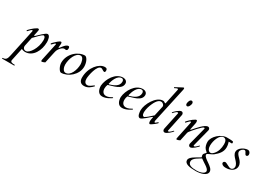

<svg xmlns="http://www.w3.org/2000/svg" viewBox="-77 -1859 4436 3229"><g transform="rotate(30 2141.5 -245.0)"><path d="M35.2 176.3C19 250.5 6.8 287.1 -62.5 287.1L-65.9 302.7H172.9L176.3 287.1C121.6 287.1 90.3 279.8 90.3 250C90.3 246.1 91.3 242.2 92.3 237.3L143.6 -4.9C169.4 8.8 197.8 13.2 211.4 13.2C366.7 13.2 452.6 -152.8 452.6 -314.5C452.6 -349.1 443.4 -439.5 394 -439.5C356.4 -439.5 252.9 -328.1 227.1 -305.7C223.1 -302.2 220.7 -300.3 212.9 -300.3C209.5 -300.3 208 -304.7 208 -308.6C208 -310.1 208 -311.5 208.5 -313L222.7 -376C226.6 -392.6 230.5 -413.6 230.5 -421.9C230.5 -434.1 218.8 -439.5 210.9 -439.5C203.6 -439.5 200.7 -438 190.4 -432.6C141.1 -407.2 63.5 -331.5 55.2 -315.9L66.9 -303.7C103.5 -341.3 126.5 -366.7 136.2 -366.7C144 -366.7 147.5 -360.8 147.5 -353V-351.1ZM384.8 -309.6C384.8 -159.7 286.1 -6.8 217.8 -6.8C170.4 -6.8 158.2 -41.5 158.2 -65.9C158.2 -72.3 159.2 -76.7 160.2 -82L195.3 -248C259.8 -310.1 300.3 -363.3 342.8 -385.3C382.8 -385.3 384.8 -337.4 384.8 -309.6Z M597.7 -5.4 639.6 -199.7C646 -228.5 651.4 -258.8 665 -283.7C679.2 -309.1 719.2 -364.7 764.6 -364.7C772.9 -364.7 779.8 -360.8 788.6 -360.8C809.1 -361.3 820.8 -372.6 820.8 -404.8C820.8 -420.9 814.9 -439.9 800.8 -439.9C763.7 -439.9 736.8 -407.2 713.9 -379.9C692.4 -354.5 677.2 -329.6 671.9 -329.6C668 -329.6 665 -335.9 665 -339.8L670.9 -405.8C670.9 -416.5 669.9 -437.5 654.8 -439.9C636.7 -439.9 614.3 -419.4 600.6 -409.7C576.2 -385.3 518.6 -339.8 518.6 -324.7C518.6 -318.4 522.9 -314.5 529.3 -314.5C531.2 -314.5 532.2 -315.4 533.7 -316.9L574.7 -356.9C579.6 -361.8 586.9 -366.7 592.8 -366.7C597.2 -366.7 600.1 -363.8 600.1 -358.4C600.1 -357.4 600.1 -356.4 528.3 -22.5C526.9 -15.1 525.9 -7.8 525.9 -2C525.9 6.8 528.8 14.2 538.6 14.2C555.7 14.2 581.5 1.5 597.7 -5.4Z M1118.2 -439.5C985.4 -439.5 832 -310.1 832 -136.7C832 -74.2 877.9 13.2 913.1 13.2C1045.9 13.2 1201.2 -111.8 1201.2 -269C1201.2 -361.8 1154.8 -439.5 1118.2 -439.5ZM905.3 -140.6C905.3 -252.9 962.9 -403.3 1058.6 -403.3C1113.3 -403.3 1127.9 -302.7 1127.9 -273.4C1127.9 -166 1074.7 -22.9 979.5 -22.9C924.8 -22.9 905.3 -100.6 905.3 -140.6Z M1510.7 -86.9C1476.6 -64.5 1441.4 -26.4 1398.9 -26.4C1350.6 -26.4 1334 -70.3 1334 -114.7C1334 -179.7 1378.4 -395 1457.5 -395C1485.4 -395 1507.3 -362.8 1536.6 -362.8C1551.8 -362.8 1553.7 -384.8 1553.7 -395C1553.7 -429.7 1538.6 -440.4 1505.9 -440.4C1397.9 -440.4 1259.3 -294.4 1259.3 -93.8C1259.3 -32.7 1287.1 13.2 1356.4 13.2C1430.2 13.2 1474.6 -27.3 1521 -74.2Z M1602.5 -136.2C1603 -59.6 1631.8 13.2 1710.9 13.2C1788.6 13.2 1868.2 -42.5 1884.8 -55.2L1877.9 -67.4C1854.5 -53.7 1807.1 -26.4 1764.6 -26.4C1702.1 -26.4 1678.2 -74.2 1678.2 -126.5C1678.2 -152.3 1684.1 -178.7 1693.8 -201.2C1774.9 -230.5 1943.8 -251.5 1943.8 -369.1C1943.8 -414.1 1904.8 -439.5 1862.8 -439.5C1712.9 -439.5 1613.8 -266.6 1602.5 -136.2ZM1700.7 -230.5C1715.8 -294.9 1758.3 -420.4 1844.7 -420.4C1872.6 -420.4 1883.8 -397.5 1883.8 -371.1C1883.8 -280.3 1785.6 -243.2 1713.9 -222.2C1703.6 -222.2 1700.7 -224.1 1700.7 -230.5Z M1987.8 -136.2C1988.3 -59.6 2017.1 13.2 2096.2 13.2C2173.8 13.2 2253.4 -42.5 2270 -55.2L2263.2 -67.4C2239.7 -53.7 2192.4 -26.4 2149.9 -26.4C2087.4 -26.4 2063.5 -74.2 2063.5 -126.5C2063.5 -152.3 2069.3 -178.7 2079.1 -201.2C2160.2 -230.5 2329.1 -251.5 2329.1 -369.1C2329.1 -414.1 2290 -439.5 2248 -439.5C2098.1 -439.5 1999 -266.6 1987.8 -136.2ZM2085.9 -230.5C2101.1 -294.9 2143.6 -420.4 2230 -420.4C2257.8 -420.4 2269 -397.5 2269 -371.1C2269 -280.3 2170.9 -243.2 2099.1 -222.2C2088.9 -222.2 2085.9 -224.1 2085.9 -230.5Z M2639.2 15.1C2657.7 15.1 2758.8 -64.5 2758.8 -76.2C2758.8 -81.5 2755.9 -85 2751 -85C2740.2 -85 2711.4 -49.3 2699.7 -49.3C2693.4 -49.3 2687 -59.1 2687 -67.9C2687 -73.7 2689 -87.9 2689 -87.9L2837.9 -772C2838.4 -778.3 2838.9 -782.7 2838.9 -787.1C2838.9 -797.4 2835.4 -803.2 2827.6 -803.2C2821.3 -803.2 2819.3 -801.8 2682.1 -728.5L2688.5 -713.4C2735.8 -735.8 2735.4 -736.3 2746.1 -736.3C2753.9 -736.3 2756.8 -731.9 2756.8 -724.1C2756.8 -720.7 2755.9 -716.3 2754.9 -711.4L2694.3 -423.8C2693.8 -420.4 2691.9 -418.5 2688.5 -418.5C2670.9 -418.5 2666.5 -439 2637.2 -439C2500.5 -439 2387.7 -226.1 2387.7 -111.8C2387.7 -77.1 2394.5 13.2 2443.8 13.2C2481.4 13.2 2585 -89.8 2612.3 -110.4C2616.7 -113.8 2620.1 -115.7 2623 -115.7C2627 -115.7 2627 -110.8 2627 -107.9C2624 -84 2615.2 -68.8 2615.2 -26.4C2615.2 -12.2 2619.1 4.4 2629.9 13.2C2632.3 15.1 2635.3 15.1 2639.2 15.1ZM2453.1 -116.7C2456.1 -176.8 2475.1 -237.3 2500.5 -292.5C2543 -385.3 2584.5 -408.7 2615.7 -408.7C2656.7 -408.7 2678.7 -373 2678.7 -355C2678.7 -351.6 2678.2 -347.2 2677.2 -341.8L2635.7 -153.8C2571.8 -97.2 2537.6 -63 2495.1 -41C2455.1 -41 2453.1 -88.9 2453.1 -116.7Z M3029.8 -384.8C3030.8 -388.7 3031.2 -392.6 3031.2 -396.5C3031.2 -418 3018.1 -439.5 2994.6 -439.5C2953.6 -439.5 2871.1 -360.4 2860.8 -341.3L2870.1 -332C2880.4 -341.8 2921.9 -391.6 2946.8 -391.6C2953.6 -391.6 2959 -386.7 2959 -380.9V-378.9L2888.7 -47.4C2886.2 -36.6 2886.2 -33.7 2886.2 -29.8C2886.2 -8.3 2898.9 13.2 2922.4 13.2C2963.4 13.2 3045.9 -65.4 3056.2 -84.5L3046.9 -93.8C3036.6 -84 2995.1 -34.2 2970.2 -34.2C2962.9 -34.2 2958.5 -38.1 2958.5 -44.9C2958.5 -51.3 2959 -50.3 3029.8 -384.8ZM3002 -594.7C3002 -578.6 3011.2 -558.6 3030.3 -558.6C3062 -558.6 3084 -617.7 3084 -641.6C3084 -659.7 3074.2 -679.7 3053.2 -679.7C3017.6 -679.7 3002.4 -621.1 3002 -594.7Z M3544.4 -384.8C3545.4 -389.2 3545.9 -393.6 3545.9 -397.9C3545.9 -422.9 3528.8 -439.5 3509.3 -439.5C3444.3 -439.5 3338.9 -310.1 3291.5 -256.8C3286.6 -251 3281.7 -244.1 3276.4 -244.1C3273.9 -244.1 3272 -245.6 3272 -249.5C3298.3 -378.4 3298.3 -378.9 3298.3 -378.9C3299.3 -384.8 3301.3 -396.5 3301.3 -406.7C3301.3 -423.3 3297.4 -439.5 3283.7 -439.5C3276.9 -439.5 3273.4 -438 3263.2 -432.6C3213.9 -407.2 3138.7 -331.5 3130.4 -315.9L3142.1 -303.7C3178.7 -341.3 3201.7 -366.7 3211.4 -366.7C3219.2 -366.7 3222.7 -360.8 3222.7 -353V-351.1L3157.2 -41.5C3155.8 -34.2 3149.4 -7.8 3149.4 0C3149.4 6.8 3153.8 14.2 3163.1 14.2C3173.3 14.2 3203.1 3.4 3219.2 -5.4L3254.4 -168C3258.3 -186.5 3264.2 -192.4 3269 -198.7C3299.8 -239.3 3427.7 -390.6 3460 -391.6C3466.8 -391.6 3473.6 -386.7 3473.6 -380.9V-378.9L3386.7 -41C3385.7 -36.6 3385.3 -32.2 3385.3 -27.8C3385.3 -2.9 3402.3 13.7 3421.9 13.7C3462.9 13.7 3545.4 -65.4 3555.7 -84.5L3546.4 -93.8C3536.1 -84 3494.6 -34.2 3469.7 -34.2C3462.9 -34.2 3457.5 -39.1 3457.5 -44.9V-46.9Z M3482.4 223.6C3482.4 298.8 3584 312.5 3702.6 312.5C3779.8 312.5 3912.6 287.1 3912.6 205.6C3912.6 110.8 3713.9 56.6 3713.9 -16.1C3713.9 -42 3790.5 -54.7 3834 -90.3C3896 -141.1 3953.6 -200.2 3953.6 -292.5C3953.6 -339.8 3940.9 -372.1 3935.5 -393.6H3993.2C3996.6 -393.6 4002 -396 4002 -400.9V-423.3C4002 -428.2 3997.1 -430.2 3993.2 -431.6C3975.6 -438.5 3913.1 -439.5 3873.5 -439.5C3765.6 -439.5 3627.9 -320.8 3627.4 -211.9C3627.4 -168.9 3638.7 -118.2 3666.5 -87.4C3674.3 -79.1 3707 -51.3 3707 -44.9C3707 -43.9 3706.1 -42.5 3703.6 -39.6C3683.6 -17.6 3663.6 -3.9 3663.6 22C3663.6 36.1 3670.9 48.8 3673.8 61C3668.5 66.4 3653.8 75.2 3646.5 79.6C3591.8 111.8 3482.4 163.6 3482.4 223.6ZM3543 211.9C3543 147.5 3657.7 97.2 3689 74.2L3695.3 78.1C3747.1 120.6 3861.3 172.4 3861.3 223.1C3861.3 285.2 3747.6 298.3 3712.9 298.3C3609.9 298.3 3543 283.7 3543 211.9ZM3696.3 -181.2C3696.3 -275.4 3746.6 -415.5 3824.2 -415.5C3878.9 -415.5 3890.1 -361.3 3890.1 -314.5C3890.1 -238.3 3868.2 -160.6 3819.3 -109.4C3809.6 -99.1 3788.1 -77.1 3764.2 -77.1C3711.9 -77.1 3696.3 -138.2 3696.3 -181.2Z M4023.9 -33.7C4027.3 -3.9 4064.5 13.2 4101.1 13.2C4164.6 13.2 4177.7 4.4 4194.8 -1C4247.6 -17.6 4288.1 -63 4288.1 -116.7C4288.1 -223.1 4167 -261.7 4167 -333C4167 -366.7 4206.1 -404.8 4240.2 -404.8C4274.4 -404.8 4273.9 -335.9 4307.1 -335.9C4328.1 -335.9 4339.4 -355 4339.4 -374C4339.4 -410.6 4313 -437 4286.6 -437C4217.3 -437 4117.2 -378.4 4117.2 -304.7C4117.2 -212.4 4242.2 -170.4 4242.2 -79.6C4242.2 -45.9 4220.2 -19 4184.1 -19C4151.4 -19 4086.9 -67.9 4060.5 -67.9C4039.6 -67.9 4023.9 -53.7 4023.9 -33.7Z"/></g></svg>

Font: Cardo
Style: Italic
Weight: 400
Designer: David J. Perry
Foundry: David J. Perry
Version: Version 0.99